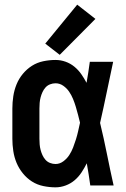

<svg xmlns="http://www.w3.org/2000/svg" viewBox="-20 -795 540 823"><path d="M218 8Q240 8 261.5 0Q283 -8 300 -22.5Q317 -37 329.5 -56Q342 -75 352 -95Q356 -71 360 -47.5Q364 -24 367 0H467Q452 -67 438.5 -134.5Q425 -202 409 -268Q424 -334 437.5 -399.5Q451 -465 465 -530H365Q362 -508 358.5 -485Q355 -462 351 -440Q341 -459 328.5 -477Q316 -495 299 -509Q282 -523 261 -530.5Q240 -538 218 -538Q192 -538 165.5 -532.5Q139 -527 117 -513Q95 -499 78 -478.5Q61 -458 51 -433.5Q41 -409 37 -382.5Q33 -356 33 -330V-200Q33 -174 37 -147.5Q41 -121 51 -97Q61 -73 78 -52Q95 -31 117 -17Q139 -3 165.5 2.5Q192 8 218 8ZM218 -92Q206 -92 194.5 -96.5Q183 -101 175 -110Q167 -119 162 -130Q157 -141 154 -152.5Q151 -164 150 -176Q149 -188 149 -200V-330Q149 -342 150 -354Q151 -366 154 -377.5Q157 -389 162 -400Q167 -411 175 -420Q183 -429 194.5 -433.5Q206 -438 218 -438Q236 -438 251 -427.5Q266 -417 276 -402.5Q286 -388 293 -371Q300 -354 305 -337Q310 -320 314.5 -303Q319 -286 323 -269Q319 -251 315 -233Q311 -215 305.5 -197.5Q300 -180 293.5 -163Q287 -146 277 -130.5Q267 -115 251.5 -103.5Q236 -92 218 -92ZM236 -560 389 -714 311 -775 174 -608Z"/></svg>

Font: Iosevka SS09
Style: Bold
Weight: 700
Monospace: yes
Designer: Belleve Invis
Foundry: Belleve Invis
Version: Version 5.2.1; ttfautohint (v1.8.3)